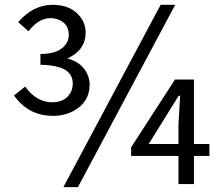

<svg xmlns="http://www.w3.org/2000/svg" viewBox="-20 -767 929 800"><path d="M98.6 -636.7 55.7 -674.8Q117.2 -746.1 198.2 -747.1Q278.3 -747.1 316.4 -694.3Q336.9 -666 336.9 -629.9Q335.9 -557.6 260.7 -523.4Q323.2 -506.8 344.7 -456.1Q353.5 -436.5 353.5 -415Q353.5 -340.8 286.1 -304.7Q248 -284.2 200.2 -284.2Q106.4 -284.2 47.9 -356.4Q42 -363.3 38.1 -369.1L85 -406.2Q130.9 -341.8 196.3 -340.8Q253.9 -340.8 275.4 -383.8Q283.2 -400.4 283.2 -418.9Q283.2 -485.4 183.6 -495.1Q166 -497.1 148.4 -497.1V-542Q232.4 -542 258.8 -589.8Q266.6 -604.5 266.6 -621.1Q266.6 -668 223.6 -685.5Q207 -691.4 188.5 -691.4Q140.6 -690.4 98.6 -636.7ZM649.4 -747.1H710L304.7 12.7H244.1ZM599.6 -167H723.6V-247.1L730.5 -368.2H724.6ZM852.5 -167V-117.2H788.1V0H723.6V-117.2H526.4V-153.3L709 -435.5H788.1V-167Z"/></svg>

Font: Taipei Sans TC Beta
Style: Regular
Weight: 400
Designer: JT Foundry
Foundry: JT Foundry
Version: Version 1.000